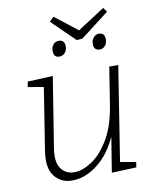

<svg xmlns="http://www.w3.org/2000/svg" viewBox="-91 -890 780 966"><g transform="rotate(-10 299.5 -407.0)"><path d="M204 7Q145 9 110.5 -34Q76 -77 90 -164L140 -481L60 -495L65 -522L194 -528L137 -171Q125 -98 150 -65Q175 -32 217 -32Q259 -32 307 -63.5Q355 -95 394.5 -160.5Q434 -226 451 -329L482 -525H528L452 -43L532 -29L528 -2L402 3L431 -176Q401 -111 362 -71Q323 -31 282 -12Q241 7 204 7ZM503 -821 519 -799 373 -687 344 -685 227 -799 249 -821 364 -731ZM450 -618Q420 -618 420 -652Q420 -671 431.5 -684Q443 -697 459 -697Q489 -697 489 -663Q489 -644 478 -631Q467 -618 450 -618ZM244 -618Q215 -618 215 -652Q215 -672 226 -684.5Q237 -697 254 -697Q284 -697 284 -663Q284 -644 272.5 -631Q261 -618 244 -618Z"/></g></svg>

Font: Bitter Light
Style: Italic
Weight: 300
Italic angle: -9°
Designer: Sol Matas, and Bitter project Authors
Foundry: Sol Matas
Version: Version 2.001